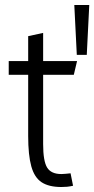

<svg xmlns="http://www.w3.org/2000/svg" viewBox="-20 -745 378 770"><path d="M15 -445V-500H289L276 -445ZM263 -50 273 0Q259 3 249 4Q239 5 226 5Q176 5 147 -14Q118 -33 105.5 -78Q93 -123 93 -200V-600L153 -613V-167Q153 -99 169 -73Q185 -47 226 -47Q235 -47 243.5 -48Q252 -49 263 -50ZM278 -725H338L328 -525H288Z"/></svg>

Font: Epunda Slab Light
Style: Regular
Weight: 300
Designer: Simon Atzbach
Foundry: typofactur
Version: Version 1.102